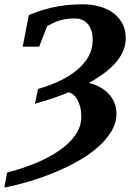

<svg xmlns="http://www.w3.org/2000/svg" viewBox="-42 -707 621 888"><path d="M539.6 -530.8Q539.6 -500.5 528.1 -472.7Q516.6 -444.8 494.6 -418.9Q472.7 -393.1 440.9 -369.4Q409.2 -345.7 369.1 -323.7Q396 -316.9 419.2 -304.4Q442.4 -292 459.5 -274.2Q476.6 -256.3 486.6 -233.2Q496.6 -210 496.6 -181.2Q496.6 -139.6 474.4 -101.6Q452.1 -63.5 414.1 -29.3Q376 4.9 325 34.4Q273.9 64 216.3 88.1Q158.7 112.3 97.7 130.6Q36.6 148.9 -22 160.6L-9.3 91.3Q58.1 73.7 120.1 48.6Q182.1 23.4 229.7 -9Q277.3 -41.5 305.7 -81.3Q334 -121.1 334 -168Q334 -192.4 329.1 -211.7Q324.2 -231 316.2 -245.4Q308.1 -259.8 297.6 -268.6Q287.1 -277.3 275.9 -280.3Q240.2 -265.6 201.4 -252.4Q162.6 -239.3 119.6 -227.1L133.8 -295.4Q184.6 -310.1 230.5 -331.3Q276.4 -352.5 311 -380.6Q345.7 -408.7 366.2 -443.8Q386.7 -479 386.7 -522Q386.7 -550.3 379.2 -569.6Q371.6 -588.9 359.9 -600.3Q348.1 -611.8 334.2 -616.7Q320.3 -621.6 307.1 -621.6Q286.6 -621.6 270 -619.6Q253.4 -617.7 238.3 -613.5Q223.1 -609.4 208.5 -602.8Q193.8 -596.2 176.3 -586.9L139.2 -491.2H63L91.3 -637.2Q127.9 -652.8 161.9 -662.6Q195.8 -672.4 227.1 -677.7Q258.3 -683.1 286.6 -685.1Q314.9 -687 340.8 -687Q379.4 -687 415.3 -677.7Q451.2 -668.5 478.8 -649.2Q506.3 -629.9 522.9 -600.3Q539.6 -570.8 539.6 -530.8Z"/></svg>

Font: Charis SIL Eur
Style: Bold Italic
Weight: 700
Italic angle: -11°
Foundry: SIL International
Version: Version 5.000